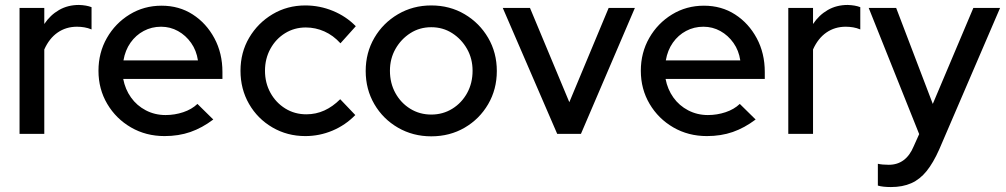

<svg xmlns="http://www.w3.org/2000/svg" viewBox="-20 -541 4065 776"><path d="M59 0V-509H159V-444Q183 -480 218.5 -500.5Q254 -521 299 -521Q330 -520 350 -512V-422Q336 -428 321 -430.5Q306 -433 291 -433Q247 -433 213 -409.5Q179 -386 159 -341V0Z M645 9Q570 9 509.5 -26Q449 -61 413.5 -121Q378 -181 378 -255Q378 -328 412 -387.5Q446 -447 504 -482.5Q562 -518 633 -518Q704 -518 759 -482.5Q814 -447 846.5 -386.5Q879 -326 879 -250V-222H478Q486 -180 509.5 -147Q533 -114 569.5 -95Q606 -76 649 -76Q686 -76 720.5 -87.5Q755 -99 778 -121L842 -58Q797 -24 749.5 -7.5Q702 9 645 9ZM479 -297H780Q774 -337 752.5 -367.5Q731 -398 699.5 -415.5Q668 -433 631 -433Q593 -433 561 -416Q529 -399 507.5 -368.5Q486 -338 479 -297Z M1214 9Q1141 9 1081 -26Q1021 -61 986.5 -121Q952 -181 952 -255Q952 -329 987 -388.5Q1022 -448 1081.5 -483.5Q1141 -519 1214 -519Q1272 -519 1325.5 -497Q1379 -475 1418 -435L1356 -366Q1327 -398 1291 -414Q1255 -430 1216 -430Q1170 -430 1132.5 -407Q1095 -384 1073 -344Q1051 -304 1051 -255Q1051 -206 1073 -166Q1095 -126 1133 -102.5Q1171 -79 1218 -79Q1257 -79 1291 -94.5Q1325 -110 1355 -140L1416 -76Q1376 -35 1323.5 -13Q1271 9 1214 9Z M1723 10Q1649 10 1588.5 -25Q1528 -60 1493 -120Q1458 -180 1458 -254Q1458 -328 1493 -388Q1528 -448 1588.5 -483.5Q1649 -519 1723 -519Q1798 -519 1858 -483.5Q1918 -448 1953 -388Q1988 -328 1988 -254Q1988 -180 1953 -120Q1918 -60 1858 -25Q1798 10 1723 10ZM1723 -78Q1770 -78 1808 -101.5Q1846 -125 1868 -165Q1890 -205 1890 -255Q1890 -304 1867.5 -343.5Q1845 -383 1807.5 -407Q1770 -431 1723 -431Q1676 -431 1638.5 -407Q1601 -383 1578.5 -343.5Q1556 -304 1556 -255Q1556 -205 1578 -165Q1600 -125 1638 -101.5Q1676 -78 1723 -78Z M2232 0 2012 -509H2122L2281 -128L2440 -509H2546L2328 0Z M2837 9Q2762 9 2701.5 -26Q2641 -61 2605.5 -121Q2570 -181 2570 -255Q2570 -328 2604 -387.5Q2638 -447 2696 -482.5Q2754 -518 2825 -518Q2896 -518 2951 -482.5Q3006 -447 3038.5 -386.5Q3071 -326 3071 -250V-222H2670Q2678 -180 2701.5 -147Q2725 -114 2761.5 -95Q2798 -76 2841 -76Q2878 -76 2912.5 -87.5Q2947 -99 2970 -121L3034 -58Q2989 -24 2941.5 -7.5Q2894 9 2837 9ZM2671 -297H2972Q2966 -337 2944.5 -367.5Q2923 -398 2891.5 -415.5Q2860 -433 2823 -433Q2785 -433 2753 -416Q2721 -399 2699.5 -368.5Q2678 -338 2671 -297Z M3166 0V-509H3266V-444Q3290 -480 3325.5 -500.5Q3361 -521 3406 -521Q3437 -520 3457 -512V-422Q3443 -428 3428 -430.5Q3413 -433 3398 -433Q3354 -433 3320 -409.5Q3286 -386 3266 -341V0Z M3581 215Q3565 215 3551 213.5Q3537 212 3528 209V121Q3546 125 3572 125Q3642 125 3673 50L3695 1L3491 -509H3602L3750 -121L3914 -509H4022L3776 63Q3752 117 3725 150.5Q3698 184 3663 199.5Q3628 215 3581 215Z"/></svg>

Font: Red Hat Display SemiBold
Style: Regular
Weight: 600
Designer: Pentagram, MCKL
Foundry: Pentagram, MCKL
Version: Version 1.023